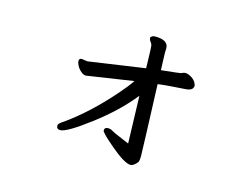

<svg xmlns="http://www.w3.org/2000/svg" viewBox="-86 -703 1173 896"><g transform="rotate(15 500.0 -254.5)"><path d="M442.9 -73.2Q442.9 -88.9 460 -88.9Q472.2 -88.9 483.2 -82Q494.1 -75.2 522.9 -63.5Q551.8 -51.8 568.8 -43.9L562 -272.9Q492.2 -185.1 384.5 -103.5Q276.9 -22 246.1 -22Q228 -22 228 -40Q228 -49.8 252.9 -64.9Q358.9 -140.1 463.9 -259.8Q501 -301.8 522 -333L295.9 -298.8Q284.2 -298.8 271.5 -309.8Q258.8 -320.8 252 -334Q245.1 -347.2 245.1 -356Q245.1 -369.1 257.8 -369.1L286.1 -365.2L559.1 -404.8Q557.1 -511.2 554 -518.1Q550.8 -524.9 545.4 -532Q540 -539.1 540 -548.8Q546.9 -559.1 562 -559.1Q626 -559.1 626 -518.1L625 -498L627.9 -414.1Q669.9 -418.9 696 -421.4Q722.2 -423.8 728 -427.5Q733.9 -431.2 744.1 -431.2Q761.2 -429.2 778.1 -416.5Q794.9 -403.8 798.8 -384.8Q798.8 -360.8 762 -358.4Q725.1 -356 691.7 -353.5Q658.2 -351.1 629.9 -347.2Q642.1 -27.8 642.1 -4.9Q642.1 21 637.2 27.8Q619.1 49.8 605 49.8Q590.8 49.8 565.4 34.9Q540 20 491.5 -22Q442.9 -64 442.9 -73.2Z"/></g></svg>

Font: LXGW WenKai Screen
Style: Regular
Weight: 400
Designer: LXGW / Fontworks Inc.
Foundry: LXGW / Fontworks Inc.
Version: Version 1.510;January 18,2025